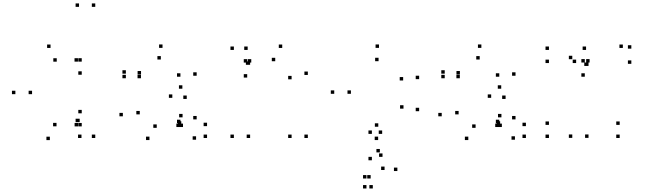

<svg xmlns="http://www.w3.org/2000/svg" viewBox="-20 -795 3760 1120"><path d="M444.8 -82.5V-102.5H424.8V-82.5ZM455.3 10V-10H435.3V10ZM535.7 10V-10H515.7V10ZM535.7 -755V-775H515.7V-755ZM441 -755V-775H421V-755ZM441 -82.5V-102.5H421V-82.5ZM270.8 22.3V2.3H250.8V22.3ZM435.2 -57.7V-77.7H415.2V-57.7ZM456.8 -57.7V-77.7H436.8V-57.7ZM456.8 -134V-154H436.8V-134ZM309.7 -58.2V-78.2H289.7V-58.2ZM167 -245.7V-265.7H147V-245.7ZM311 -435.3V-455.3H291V-435.3ZM456.8 -359V-379H436.8V-359ZM456.8 -435.5V-455.5H436.8V-435.5ZM434.7 -435.5V-455.5H414.7V-435.5ZM274.8 -515.3V-535.3H254.8V-515.3ZM69.7 -245.7V-265.7H49.7V-245.7Z M714.2 -365.3V-385.3H694.2V-365.3ZM714.2 -338.5V-358.5H694.2V-338.5ZM802.3 -338.5V-358.5H782.3V-338.5ZM802.7 -360.7V-380.7H782.7V-360.7ZM918.2 -447.8V-467.8H898.2V-447.8ZM1032.5 -347.5V-367.5H1012.5V-347.5ZM1032.5 -76.7V-96.7H1012.5V-76.7ZM1037.5 -67.8V-87.8H1017.5V-67.8ZM1123.8 20V0H1103.8V20ZM1187.8 10V-10H1167.8V10ZM1187.8 -59.2V-79.2H1167.8V-59.2ZM1127.2 -98.5V-118.5H1107.2V-98.5ZM1127.2 -353.2V-373.2H1107.2V-353.2ZM928 -515.7V-535.7H908V-515.7ZM1043.8 -277.5V-297.5H1023.8V-277.5ZM696.7 -116.5V-136.5H676.7V-116.5ZM851.8 22V2H831.8V22ZM1028.8 -54V-74H1008.8V-54ZM1047.5 -54V-74H1027.5V-54ZM1045 -110.5V-130.5H1025V-110.5ZM894.3 -49.3V-69.3H874.3V-49.3ZM795.3 -127.8V-147.8H775.3V-127.8ZM985.2 -224.3V-244.3H965.2V-224.3ZM1069.3 -217.8V-237.8H1049.3V-217.8Z M1434.3 -417V-437H1414.3V-417ZM1424.7 -503.7V-523.7H1404.7V-503.7ZM1344.3 -503.7V-523.7H1324.3V-503.7ZM1344.3 10V-10H1324.3V10ZM1439 10V-10H1419V10ZM1439 -417V-437H1419V-417ZM1775.7 -357.7V-377.7H1755.7V-357.7ZM1626.3 -515.3V-535.3H1606.3V-515.3ZM1445.7 -430V-450H1425.7V-430ZM1422 -430V-450H1402V-430ZM1422 -342.5V-362.5H1402V-342.5ZM1585.5 -437.8V-457.8H1565.5V-437.8ZM1681 -332.3V-352.3H1661V-332.3ZM1681 10V-10H1661V10ZM1775.7 10V-10H1755.7V10Z M2186.7 -55.7V-75.7H2166.7V-55.7ZM2027 -247.8V-267.8H2007V-247.8ZM2188.3 -438V-458H2168.3V-438ZM2331.7 -325.5V-345.5H2311.7V-325.5ZM2425 -333.3V-353.3H2405V-333.3ZM2190.8 -515.7V-535.7H2170.8V-515.7ZM1929.7 -247.8V-267.8H1909.7V-247.8ZM2185.8 22V2H2165.8V22ZM2425 -146.3V-166.3H2405V-146.3ZM2333.7 -161.2V-181.2H2313.7V-161.2ZM2211.3 120V100H2191.3V120ZM2209.3 -14V-34H2189.3V-14ZM2149.3 -14V-34H2129.3V-14ZM2149.3 140V120H2129.3V140ZM2223.3 196.7V176.7H2203.3V196.7ZM2142.2 246.3V226.3H2122.2V246.3ZM2117.7 246.3V226.3H2097.7V246.3ZM2117.7 304.5V284.5H2097.7V304.5ZM2154.7 304.5V284.5H2134.7V304.5ZM2298 202.7V182.7H2278V202.7ZM2195.8 94V74H2175.8V94Z M2574.2 -365.3V-385.3H2554.2V-365.3ZM2574.2 -338.5V-358.5H2554.2V-338.5ZM2662.3 -338.5V-358.5H2642.3V-338.5ZM2662.7 -360.7V-380.7H2642.7V-360.7ZM2778.2 -447.8V-467.8H2758.2V-447.8ZM2892.5 -347.5V-367.5H2872.5V-347.5ZM2892.5 -76.7V-96.7H2872.5V-76.7ZM2897.5 -67.8V-87.8H2877.5V-67.8ZM2983.8 20V0H2963.8V20ZM3047.8 10V-10H3027.8V10ZM3047.8 -59.2V-79.2H3027.8V-59.2ZM2987.2 -98.5V-118.5H2967.2V-98.5ZM2987.2 -353.2V-373.2H2967.2V-353.2ZM2788 -515.7V-535.7H2768V-515.7ZM2903.8 -277.5V-297.5H2883.8V-277.5ZM2556.7 -116.5V-136.5H2536.7V-116.5ZM2711.8 22V2H2691.8V22ZM2888.8 -54V-74H2868.8V-54ZM2907.5 -54V-74H2887.5V-54ZM2905 -110.5V-130.5H2885V-110.5ZM2754.3 -49.3V-69.3H2734.3V-49.3ZM2655.3 -127.8V-147.8H2635.3V-127.8ZM2845.2 -224.3V-244.3H2825.2V-224.3ZM2929.3 -217.8V-237.8H2909.3V-217.8Z M3182.2 -503.7V-523.7H3162.2V-503.7ZM3182.2 -427.2V-447.2H3162.2V-427.2ZM3340.8 -427.2V-447.2H3320.8V-427.2ZM3318.3 -449.7V-469.7H3298.3V-449.7ZM3318.3 9.3V-10.7H3298.3V9.3ZM3413 9.3V-10.7H3393V9.3ZM3413 -410.3V-430.3H3393V-410.3ZM3408.3 -410.3V-430.3H3388.3V-410.3ZM3398.7 -503.7V-523.7H3378.7V-503.7ZM3662.8 -511.2V-531.2H3642.8V-511.2ZM3613.3 -515.3V-535.3H3593.3V-515.3ZM3419.3 -430.3V-450.3H3399.3V-430.3ZM3391.3 -430.3V-450.3H3371.3V-430.3ZM3391.3 -347.5V-367.5H3371.3V-347.5ZM3662.8 -422.7V-442.7H3642.8V-422.7ZM3594.8 10V-10H3574.8V10ZM3594.8 -66.5V-86.5H3574.8V-66.5ZM3182.2 -66.5V-86.5H3162.2V-66.5ZM3182.2 10V-10H3162.2V10Z"/></svg>

Font: Monaspace Neon Dots Var
Style: Regular
Weight: 400
Designer: Riley Cran and the Lettermatic Team
Version: Version 1.100 (Monaspace Neon Dots)